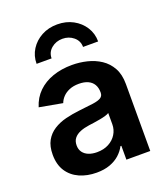

<svg xmlns="http://www.w3.org/2000/svg" viewBox="-142 -875 862 986"><g transform="rotate(-20 288.5 -381.5)"><path d="M217.3 10.7Q165.5 10.7 124 -7.8Q82.5 -26.4 58.8 -62.7Q35.2 -99.1 35.2 -152.8Q35.2 -199.2 52.2 -229.5Q69.3 -259.8 98.6 -278.3Q127.9 -296.9 165 -306.2Q202.1 -315.4 242.2 -319.8Q289.6 -324.7 318.8 -328.9Q348.1 -333 362.1 -341.8Q376 -350.6 376 -368.7V-371.1Q376 -396 365.5 -413.6Q355 -431.2 335 -440.4Q314.9 -449.7 285.2 -449.7Q255.4 -449.7 233.4 -440.4Q211.4 -431.2 197.3 -416.3Q183.1 -401.4 176.8 -383.8L50.8 -406.7Q65.9 -455.1 99.1 -487.3Q132.3 -519.5 179.9 -536.1Q227.5 -552.7 285.2 -552.7Q326.7 -552.7 366.9 -543Q407.2 -533.2 440.2 -511.5Q473.1 -489.7 492.9 -454.1Q512.7 -418.5 512.7 -366.2V0H382.3V-75.7H377.4Q364.7 -51.3 343 -31.7Q321.3 -12.2 290 -0.7Q258.8 10.7 217.3 10.7ZM254.4 -87.4Q291.5 -87.4 318.8 -102.1Q346.2 -116.7 361.3 -141.4Q376.5 -166 376.5 -195.3V-257.3Q370.1 -252.4 356.2 -248.3Q342.3 -244.1 325.2 -241Q308.1 -237.8 291.3 -235.4Q274.4 -232.9 262.2 -231.4Q234.4 -227.5 212.9 -218.8Q191.4 -210 179.2 -194.8Q167 -179.7 167 -155.8Q167 -133.8 178.2 -118.4Q189.5 -103 209.2 -95.2Q229 -87.4 254.4 -87.4ZM285.2 -774.4Q333.5 -774.4 371.3 -753.9Q409.2 -733.4 431.4 -698.5Q453.6 -663.6 453.6 -620.1H371.1Q371.1 -653.3 345.7 -674.6Q320.3 -695.8 285.2 -695.8Q250 -695.8 224.6 -674.6Q199.2 -653.3 199.2 -620.1H117.2Q117.2 -663.6 139.4 -698.5Q161.6 -733.4 199.5 -753.9Q237.3 -774.4 285.2 -774.4Z"/></g></svg>

Font: Inter Cardless
Style: Bold
Weight: 700
Designer: Rasmus Andersson
Foundry: rsms
Version: Version 4.001;git-9221beed3